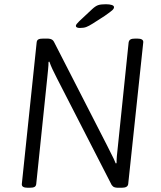

<svg xmlns="http://www.w3.org/2000/svg" viewBox="-20 -884 759 906"><path d="M111 2Q81 2 83 -16L153 -684Q154 -694 161 -698Q168 -702 185 -702H201Q210 -702 216.5 -700.5Q223 -699 227.5 -695.5Q232 -692 235 -686L485 -198Q496 -176 503.5 -161Q511 -146 516.5 -135Q522 -124 526 -113L530 -114Q530 -131 531.5 -148Q533 -165 536 -191L587 -684Q589 -694 596 -698Q603 -702 619 -702H627Q658 -702 656 -684L585 -16Q584 -7 576.5 -2.5Q569 2 554 2H538Q530 2 523.5 0.5Q517 -1 513.5 -4Q510 -7 507 -11L249 -514Q235 -541 227 -558.5Q219 -576 213 -593L209 -592Q209 -576 207 -557Q205 -538 203 -517L151 -16Q150 -6 143 -2Q136 2 119 2ZM357 -752Q348 -752 343 -754.5Q338 -757 338 -762Q338 -766 342.5 -771.5Q347 -777 354 -784L415 -841Q430 -855 442.5 -859.5Q455 -864 479 -864Q497 -864 507.5 -860.5Q518 -857 518 -850Q518 -843 509 -835Q500 -827 474 -809L418 -773Q399 -761 387 -756.5Q375 -752 357 -752Z"/></svg>

Font: Asap Light
Style: Italic
Weight: 300
Italic angle: -6°
Designer: Pablo Cosgaya
Foundry: Omnibus-Type
Version: Version 3.001